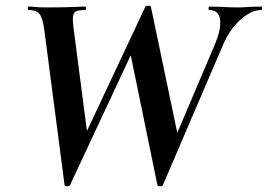

<svg xmlns="http://www.w3.org/2000/svg" viewBox="-20 -648 937 672"><path d="M492 -571 225 0Q224 4 215 4Q207 4 206 0L135 -544Q129 -587 117.5 -600Q106 -613 80 -613Q77 -613 77 -619Q77 -625 80 -625Q91 -625 105 -623.5Q119 -622 145 -622Q208 -622 250 -624Q261 -625 278 -625Q281 -625 281 -619Q281 -613 278 -613Q253 -613 244 -607Q235 -601 235 -581Q235 -563 241 -522L288 -161L221 -55L489 -625Q491 -628 499 -628Q507 -628 508 -625L606 -157L546 -55L731 -490Q751 -536 751 -569Q751 -613 712 -613Q710 -613 710 -619Q710 -625 712 -625L754 -624Q786 -622 814 -622Q832 -622 856 -624L895 -625Q897 -625 897 -619Q897 -613 895 -613Q860 -613 822.5 -580Q785 -547 761 -492L550 0Q549 4 540 4Q532 4 531 0L433 -477Z"/></svg>

Font: Cormorant Infant
Style: Bold Italic
Weight: 700
Italic angle: -10°
Designer: Christian Thalmann (Catharsis Fonts)
Foundry: Catharsis Fonts
Version: Version 4.000